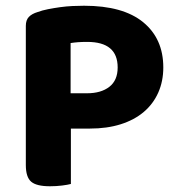

<svg xmlns="http://www.w3.org/2000/svg" viewBox="-20 -642 618 669"><path d="M227 -194V-1Q216 2 196 4.5Q176 7 154 7Q107 7 88.5 -9Q70 -25 70 -67V-552Q70 -572 80.5 -583Q91 -594 111 -600Q127 -606 147.5 -610Q168 -614 189.5 -617Q211 -620 232.5 -621Q254 -622 273 -622Q409 -622 479 -564.5Q549 -507 549 -407Q549 -359 531.5 -319.5Q514 -280 481 -252Q448 -224 400.5 -209Q353 -194 293 -194ZM283 -317Q332 -317 361 -339.5Q390 -362 390 -407Q390 -496 284 -496Q266 -496 252.5 -495Q239 -494 226 -492V-317Z"/></svg>

Font: Baloo Da 2
Style: Bold
Weight: 700
Designer: Noopur Datye, Sulekha Rajkumar and Ek Type
Foundry: Ek Type
Version: Version 1.640;hotconv 1.0.111;makeotfexe 2.5.65597; ttfautoh